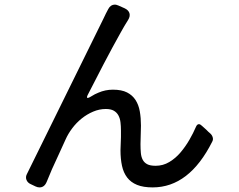

<svg xmlns="http://www.w3.org/2000/svg" viewBox="-20 -806 1040 835"><path d="M135 5 114 -5Q100 -11 95 -24Q90 -37 98 -51L429 -723Q435 -736 440.5 -747Q446 -758 451 -767Q461 -786 480 -786Q485 -786 495 -782L522 -770Q539 -762 543 -748.5Q547 -735 537 -719Q529 -707 521 -693Q513 -679 504 -663Q487 -633 468.5 -598.5Q450 -564 430 -526Q413 -494 397 -462Q381 -430 364 -398Q348 -369 377 -387Q385 -392 392.5 -396Q400 -400 408 -403Q438 -416 471 -416Q509 -416 532.5 -404Q556 -392 569.5 -371Q583 -350 588 -321.5Q593 -293 593 -260L591 -179Q591 -159 592.5 -141.5Q594 -124 600.5 -111.5Q607 -99 620 -92Q633 -85 657 -85Q689 -85 716.5 -101.5Q744 -118 765.5 -143.5Q787 -169 804 -198.5Q821 -228 832 -254Q837 -266 845 -266Q851 -266 858 -259Q863 -254 867.5 -250.5Q872 -247 877 -242Q882 -237 886 -233Q890 -229 894 -226Q902 -219 905 -209Q908 -199 903 -190Q803 9 644 9Q603 9 576 -2Q549 -13 533 -34Q517 -55 510.5 -85Q504 -115 504 -153L506 -210V-238Q506 -257 504 -274Q502 -291 495 -304Q488 -317 475 -324.5Q462 -332 440 -332Q412 -332 385 -320.5Q358 -309 335 -290.5Q312 -272 294 -248Q276 -224 265 -199Q248 -162 233.5 -130Q219 -98 206 -70Q192 -38 183 -15Q173 9 152 9Q147 9 143.5 8Q140 7 135 5Z"/></svg>

Font: Higure Gothic Medium
Style: Regular
Weight: 500
Designer: Yoshimichi Ohira
Foundry: Positype
Version: Version 1.000